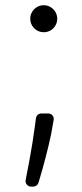

<svg xmlns="http://www.w3.org/2000/svg" viewBox="-20 -529 309 727"><path d="M76.7 156.6Q76.7 154.1 77.1 152.7L91.6 77.1Q103.3 14.9 113.3 -59.7L116.1 -81.3Q117.2 -89.1 123 -94.3Q128.9 -99.4 136.7 -99.4H162.6Q172.2 -99.4 178.4 -92.2Q184.7 -84.9 183.2 -75.3L180.8 -61.4Q175.1 -23.4 163.7 23.1Q154.1 63.6 141 110.8Q131 146 125.7 163Q123.6 169.4 118.1 173.5Q112.6 177.6 105.8 177.6H97.7Q88.8 177.6 82.7 171.3Q76.7 165.1 76.7 156.6ZM145.6 -509.2Q159.4 -509.2 171.2 -502.3Q182.9 -495.4 189.8 -483.7Q196.7 -471.9 196.7 -458.1Q196.7 -444.2 190 -432.5Q183.2 -420.8 171.5 -413.9Q159.8 -407 145.6 -407Q131.7 -407 120 -413.9Q108.3 -420.8 101.4 -432.5Q94.5 -444.2 94.5 -458.1Q94.5 -471.9 101.4 -483.7Q108.3 -495.4 120 -502.3Q131.7 -509.2 145.6 -509.2Z"/></svg>

Font: DeltaSans Light
Style: Regular
Weight: 300
Designer: Rasmus Andersson
Foundry: rsms
Version: Version 3.012